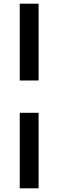

<svg xmlns="http://www.w3.org/2000/svg" viewBox="-20 -766 316 1040"><path d="M87 -746H189V-330H87ZM87 -155H189V254H87Z"/></svg>

Font: Hanken Grotesk ExtraBold
Style: Regular
Weight: 800
Designer: Alfredo Marco Pradil
Foundry: Hanken Design Co.
Version: Version 3.014